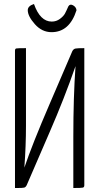

<svg xmlns="http://www.w3.org/2000/svg" viewBox="-20 -941 497 961"><path d="M150 -921Q181 -833 239 -833Q262 -833 280 -846.5Q298 -860 305 -873Q312 -886 322 -909Q330 -923 345.5 -914.5Q361 -906 363 -890Q328 -780 238 -780Q190 -780 154.5 -820Q119 -860 119 -890Q119 -911 150 -921ZM114 -15Q109 -4 101 -2Q93 0 67 0Q59 0 55 0V-687Q55 -697 61.5 -698.5Q68 -700 110 -700V-312Q110 -212 102 -102Q141 -218 229 -422L342 -685Q348 -696 357.5 -698Q367 -700 402 -700V-14Q402 -4 395 -2Q388 0 347 0V-257Q347 -454 358 -610Q301 -446 229 -281Z"/></svg>

Font: Yanone Kaffeesatz Light
Style: Regular
Weight: 300
Designer: Yanone (Cyrillic: Daniel Pouzeot)
Foundry: Yanone
Version: Version 1.003;PS 001.003;hotconv 1.0.88;makeotf.lib2.5.64775